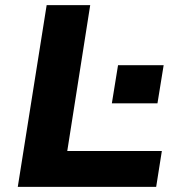

<svg xmlns="http://www.w3.org/2000/svg" viewBox="-20 -725 695 745"><path d="M49 0 161 -705H330L241 -139H608L586 0ZM414 -324 438 -472H615L591 -324Z"/></svg>

Font: Nunito Sans 10pt SemiExpanded ExtraBold
Style: Italic
Weight: 800
Width: 6
Italic angle: -9°
Designer: Vernon Adams
Foundry: Vernon Adams
Version: Version 3.101;gftools[0.9.27]